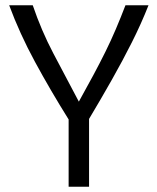

<svg xmlns="http://www.w3.org/2000/svg" viewBox="-20 -713 600 733"><path d="M242 0V-257Q172 -369 113.5 -477Q55 -585 15 -693H105Q138 -596 183.5 -509.5Q229 -423 281 -325Q311 -379 336 -425.5Q361 -472 382.5 -515.5Q404 -559 422.5 -602.5Q441 -646 459 -693H547Q519 -622 483.5 -551.5Q448 -481 407 -408.5Q366 -336 320 -259V0Z"/></svg>

Font: Ubuntu Sans Mono
Style: Regular
Weight: 400
Monospace: yes
Designer: Dalton Maag Ltd
Foundry: Dalton Maag Ltd
Version: Version 1.006